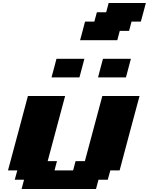

<svg xmlns="http://www.w3.org/2000/svg" viewBox="-20 -1270 1000 1290"><path d="M125 0H625L641.6 -62.5H704.1L721.2 -125H783.7Q805.7 -208.5 850.3 -375.2Q895 -542 917.5 -625H667.5L550.3 -187.5H487.8L471.2 -125H346.2L362.8 -187.5H300.3L417.5 -625H167.5Q145.5 -542 100.8 -375Q56.2 -208 33.7 -125H96.2L79.1 -62.5H141.6ZM638.7 -750H826.2Q831.5 -770.5 842.8 -812.5Q854 -854.5 859.4 -875H671.9Q666 -854 655 -812.5Q644 -771 638.7 -750ZM326.2 -750H513.7Q519.5 -771 530.5 -812.5Q541.5 -854 546.9 -875H359.4Q354 -854 343 -812.5Q332 -771 326.2 -750ZM518.1 -1000H768.1L784.7 -1062.5H847.2L863.8 -1125H926.3Q932.1 -1146 943.4 -1187.5Q954.6 -1229 960 -1250H710L693.4 -1187.5H630.9L613.8 -1125H551.3Q545.9 -1104 534.9 -1062.3Q523.9 -1020.5 518.1 -1000Z"/></svg>

Font: Faithful 32x
Style: BoldOblique
Weight: 400
Foundry: Faithful Resource Pack
Version: Version 1.0; January 27, 2023